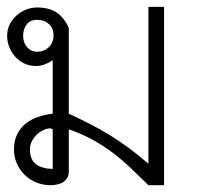

<svg xmlns="http://www.w3.org/2000/svg" viewBox="-20 -544 605 564"><path d="M416 -63V-523.9H461.9V0H416Q388.7 -26.9 363.3 -51Q337.9 -75.2 310.3 -95.9Q282.7 -116.7 251.5 -133.8Q220.2 -150.9 182.1 -164.1V-40Q182.1 -28.8 177.2 -21Q172.4 -13.2 164.8 -8.5Q157.2 -3.9 147.5 -2Q137.7 0 127.9 0Q106 0 86.4 -8.1Q66.9 -16.1 52.5 -30.3Q38.1 -44.4 29.5 -63.7Q21 -83 21 -105Q21 -130.4 30.3 -149.2Q39.6 -168 55.2 -180.7Q70.8 -193.4 91.3 -200.4Q111.8 -207.5 134.8 -210V-367.2Q123.5 -359.4 111.1 -354.7Q98.6 -350.1 85 -350.1Q66.9 -350.1 51.5 -357.4Q36.1 -364.7 24.9 -377.2Q13.7 -389.6 7.3 -405.5Q1 -421.4 1 -439Q1 -456.5 8.3 -471.7Q15.6 -486.8 28.1 -498Q40.5 -509.3 56.2 -515.6Q71.8 -522 88.9 -522Q123.5 -522 145.5 -507.8Q167.5 -493.7 182.1 -461.9V-210Q215.8 -194.3 245.8 -179Q275.9 -163.6 304 -146.2Q332 -128.9 359.6 -108.4Q387.2 -87.9 416 -63ZM47.9 -439Q47.9 -429.7 50.5 -421.4Q53.2 -413.1 58.6 -406.5Q64 -399.9 71.5 -396Q79.1 -392.1 88.9 -392.1Q109.4 -392.1 123.3 -405.5Q137.2 -418.9 137.2 -439.9Q137.2 -461.4 123.5 -473.6Q109.9 -485.8 88.9 -485.8Q68.4 -485.8 58.1 -471.9Q47.9 -458 47.9 -439ZM134.8 -164.1 128.9 -167Q117.7 -167 106.7 -161.6Q95.7 -156.2 87.2 -147.7Q78.6 -139.2 73.2 -128.2Q67.9 -117.2 67.9 -106Q67.9 -74.2 86.7 -61Q105.5 -47.9 134.8 -47.9Z"/></svg>

Font: Saysettha OT
Style: Regular
Weight: 400
Designer: John M. Durdin and Silvain Dupertuis
Foundry: Lao Script for Windows
Version: Version 2.000